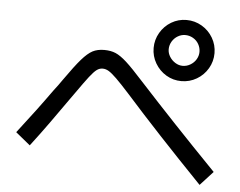

<svg xmlns="http://www.w3.org/2000/svg" viewBox="-49 -767 961 770"><g transform="rotate(5 432.0 -382.0)"><path d="M549.8 -585.9Q549.8 -619.1 566.4 -647.5Q583 -675.8 610.8 -692.4Q638.7 -709 671.9 -709Q705.1 -709 733.4 -692.4Q761.7 -675.8 778.3 -647.5Q794.9 -619.1 794.9 -585.9Q794.9 -552.7 778.3 -524.4Q761.7 -496.1 733.4 -479.5Q705.1 -462.9 671.9 -462.9Q638.7 -462.9 610.8 -479.5Q583 -496.1 566.4 -524.4Q549.8 -552.7 549.8 -585.9ZM734.4 -585.9Q734.4 -602.5 726.1 -617.2Q717.8 -631.8 703.1 -640.1Q688.5 -648.4 671.9 -648.4Q656.2 -648.4 642.1 -640.1Q627.9 -631.8 619.1 -617.2Q610.4 -602.5 610.4 -585.9Q610.4 -570.3 619.1 -556.2Q627.9 -542 642.1 -533.2Q656.2 -524.4 671.9 -524.4Q688.5 -524.4 703.1 -533.2Q717.8 -542 726.1 -556.2Q734.4 -570.3 734.4 -585.9ZM466.8 -391.6Q430.7 -431.6 410.6 -451.2Q390.6 -470.7 378.4 -478Q366.2 -485.4 353.5 -485.4Q340.8 -485.4 329.6 -477.1Q318.4 -468.8 301.3 -446.8Q284.2 -424.8 250 -376L235.4 -355.5Q191.4 -293 160.6 -250Q129.9 -207 88.9 -153.3L30.3 -201.2Q108.4 -301.8 163.1 -378.9Q172.9 -391.6 181.6 -403.3Q190.4 -415 198.2 -426.8Q239.3 -485.4 263.2 -512.7Q287.1 -540 306.6 -550.3Q326.2 -560.5 353.5 -560.5Q379.9 -560.5 399.4 -552.2Q418.9 -543.9 444.3 -521Q469.7 -498 514.6 -448.2Q589.8 -366.2 663.6 -288.1Q737.3 -210 833 -111.3L781.2 -54.7Q592.8 -250 466.8 -391.6Z"/></g></svg>

Font: Pretendard GOV Variable
Style: Regular
Weight: 400
Designer: Base glyphs from Inter by Rasmus Andersson; Hangul glyphs from Noto Sans CJK(Source Han Sans) by Jang Soo-young and Kang
Foundry: Kil Hyung-jin
Version: Version 1.307;Glyphs 3.2 (3192)